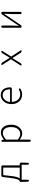

<svg xmlns="http://www.w3.org/2000/svg" viewBox="2086 -2673 828 5040"><g transform="rotate(-90 2500.0 -153.0)"><path d="M427.7 -482.4Q423.8 -482.4 422.9 -477.5L399.4 -275.4Q390.6 -186.5 375 -133.3Q359.4 -80.1 337.9 -51.8Q335.9 -48.8 339.8 -48.8H615.2Q620.1 -48.8 620.1 -52.7V-477.5Q620.1 -482.4 615.2 -482.4ZM678.7 -52.7Q678.7 -48.8 683.6 -48.8H716.8Q731.4 -48.8 741.7 -38.6Q752 -28.3 752 -13.7L746.1 167Q746.1 176.8 738.8 184.1Q731.4 191.4 720.7 191.4Q710 191.4 702.6 184.1Q695.3 176.8 695.3 167V5.9Q695.3 2 691.4 2H305.7Q301.8 2 301.8 5.9V166Q301.8 176.8 294.4 184.1Q287.1 191.4 276.4 191.4Q265.6 191.4 257.8 184.1Q250 176.8 250 166L245.1 -13.7V-29.3Q245.1 -37.1 250.5 -43Q255.9 -48.8 264.6 -48.8Q266.6 -48.8 268.6 -49.8Q294.9 -63.5 313.5 -112.3Q332 -161.1 347.7 -284.2L374 -497.1Q375 -511.7 386.2 -521.5Q397.5 -531.2 412.1 -531.2H644.5Q658.2 -531.2 668.5 -521Q678.7 -510.7 678.7 -497.1Z M1296.9 211.9V-505.9Q1296.9 -516.6 1304.2 -523.4Q1311.5 -530.3 1321.3 -530.3Q1331.1 -530.3 1338.9 -523.4Q1346.7 -516.6 1347.7 -506.8L1352.5 -465.8Q1352.5 -464.8 1353.5 -464.8Q1354.5 -464.8 1355.5 -465.8Q1457 -543.9 1532.2 -543.9Q1636.7 -543.9 1691.4 -471.2Q1746.1 -398.4 1746.1 -272.5Q1746.1 -140.6 1677.7 -62.5Q1609.4 15.6 1511.7 15.6Q1439.5 15.6 1357.4 -46.9Q1354.5 -48.8 1354.5 -44.9L1355.5 48.8V211.9Q1355.5 223.6 1346.7 232.4Q1337.9 241.2 1326.2 241.2Q1314.5 241.2 1305.7 232.4Q1296.9 223.6 1296.9 211.9ZM1505.9 -35.2Q1585 -35.2 1634.8 -100.6Q1684.6 -166 1684.6 -272.5Q1684.6 -375 1645.5 -434.1Q1606.4 -493.2 1521.5 -493.2Q1452.1 -493.2 1358.4 -411.1Q1355.5 -408.2 1355.5 -404.3V-104.5Q1355.5 -100.6 1358.4 -97.7Q1434.6 -35.2 1505.9 -35.2Z M2535.2 12.7Q2429.7 12.7 2358.4 -63Q2287.1 -138.7 2287.1 -265.6Q2287.1 -390.6 2356.9 -468.8Q2426.8 -546.9 2521.5 -546.9Q2618.2 -546.9 2672.9 -481.4Q2727.5 -416 2727.5 -298.8Q2727.5 -294.9 2727.5 -292Q2726.6 -277.3 2715.8 -267.1Q2705.1 -256.8 2689.5 -256.8H2350.6Q2346.7 -256.8 2346.7 -252.9Q2349.6 -156.2 2403.3 -96.2Q2457 -36.1 2541 -36.1Q2606.4 -36.1 2663.1 -69.3Q2670.9 -74.2 2680.7 -71.8Q2690.4 -69.3 2694.3 -60.5Q2699.2 -51.8 2696.3 -41.5Q2693.4 -31.2 2684.6 -26.4Q2614.3 12.7 2535.2 12.7ZM2346.7 -306.6Q2346.7 -302.7 2350.6 -302.7H2669.9Q2674.8 -302.7 2674.8 -307.6Q2674.8 -307.6 2674.8 -307.6Q2673.8 -400.4 2633.3 -448.7Q2592.8 -497.1 2522.5 -497.1Q2456.1 -497.1 2406.2 -445.3Q2346.7 -384.8 2346.7 -306.6Z M3315.4 0Q3305.7 0 3300.8 -8.8Q3298.8 -12.7 3298.8 -16.6Q3298.8 -21.5 3301.8 -26.4L3461.9 -275.4Q3464.8 -279.3 3461.9 -282.2L3317.4 -505.9Q3311.5 -514.6 3316.4 -523.9Q3321.3 -533.2 3331.1 -533.2Q3363.3 -533.2 3380.9 -505.9L3445.3 -402.3Q3469.7 -361.3 3501 -315.4Q3502.9 -314.5 3504.9 -314.5Q3506.8 -314.5 3507.8 -315.4Q3512.7 -324.2 3559.6 -402.3L3623 -506.8Q3638.7 -533.2 3668.9 -533.2Q3678.7 -533.2 3683.6 -524.4Q3688.5 -515.6 3683.6 -506.8L3537.1 -276.4Q3534.2 -273.4 3537.1 -269.5L3696.3 -27.3Q3700.2 -22.5 3700.2 -17.6Q3700.2 -13.7 3697.3 -8.8Q3692.4 0 3681.6 0Q3649.4 0 3631.8 -27.3L3558.6 -140.6Q3533.2 -187.5 3499 -236.3Q3497.1 -238.3 3494.6 -238.3Q3492.2 -238.3 3491.2 -235.4Q3481.4 -220.7 3461.9 -188.5Q3442.4 -156.2 3432.6 -140.6L3362.3 -26.4Q3346.7 0 3315.4 0Z M4320.3 0Q4308.6 0 4300.3 -7.8Q4292 -15.6 4292 -27.3V-504.9Q4292 -516.6 4300.3 -524.9Q4308.6 -533.2 4320.8 -533.2Q4333 -533.2 4341.3 -524.9Q4349.6 -516.6 4349.6 -504.9V-276.4Q4349.6 -240.2 4342.8 -78.1Q4342.8 -76.2 4345.2 -76.2Q4347.7 -76.2 4348.6 -78.1Q4359.4 -94.7 4385.7 -135.3Q4412.1 -175.8 4422.9 -192.4L4637.7 -509.8Q4653.3 -533.2 4680.7 -533.2Q4692.4 -533.2 4700.2 -524.9Q4708 -516.6 4708 -505.9V-28.3Q4708 -16.6 4699.7 -8.3Q4691.4 0 4679.7 0Q4668 0 4659.7 -8.3Q4651.4 -16.6 4651.4 -28.3V-255.9Q4651.4 -293 4658.2 -454.1Q4658.2 -457 4655.8 -457Q4653.3 -457 4652.3 -455.1Q4636.7 -431.6 4578.1 -341.8L4362.3 -22.5Q4347.7 0 4320.3 0Z"/></g></svg>

Font: Gen Jyuu Gothic L Monospace Light
Style: Regular
Weight: 300
Designer: [Source Han Sans]
Ryoko NISHIZUKA  (kana & ideographs); Paul D. Hunt (Latin, Greek & Cyrillic); Wenlong ZHANG  (bopomofo
Version: Version 1.002.20150607